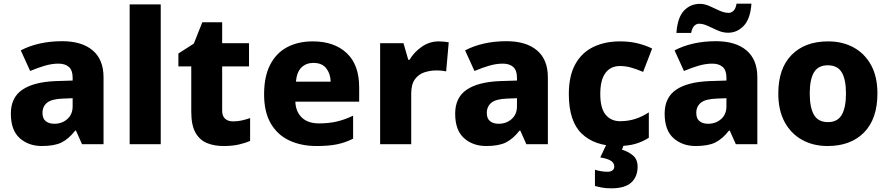

<svg xmlns="http://www.w3.org/2000/svg" viewBox="-20 -877 4835 1044"><path d="M318 -653Q425 -653 484 -603Q543 -553 543 -457V-93H426L393 -167H389Q354 -122 315 -102.5Q276 -83 208 -83Q135 -83 87 -126Q39 -169 39 -259Q39 -346 100.5 -388.5Q162 -431 281 -436L375 -439V-455Q375 -495 354.5 -513Q334 -531 298 -531Q262 -531 223 -519.5Q184 -508 144 -491L93 -603Q138 -627 195 -640Q252 -653 318 -653ZM324 -341Q261 -339 236 -318.5Q211 -298 211 -263Q211 -232 229 -218Q247 -204 275 -204Q317 -204 346 -229.5Q375 -255 375 -299V-343Z M854 -93H685V-853H854Z M1247 -217Q1272 -217 1294.5 -222Q1317 -227 1340 -235V-111Q1313 -99 1278 -91Q1243 -83 1195 -83Q1144 -83 1104.5 -99.5Q1065 -116 1042.5 -156.5Q1020 -197 1020 -269V-516H950V-586L1034 -640L1080 -756H1188V-642H1334V-516H1188V-275Q1188 -246 1204 -231.5Q1220 -217 1247 -217Z M1681 -652Q1797 -652 1865 -588.5Q1933 -525 1933 -402V-324H1586Q1588 -270 1621 -238Q1654 -206 1715 -206Q1767 -206 1810.5 -216Q1854 -226 1900 -248V-123Q1859 -102 1813.5 -92.5Q1768 -83 1701 -83Q1618 -83 1553.5 -113Q1489 -143 1452.5 -205.5Q1416 -268 1416 -364Q1416 -461 1449 -525Q1482 -589 1541.5 -620.5Q1601 -652 1681 -652ZM1684 -535Q1645 -535 1619.5 -510.5Q1594 -486 1589 -433H1778Q1777 -476 1754 -505.5Q1731 -535 1684 -535Z M2366 -652Q2379 -652 2395 -650.5Q2411 -649 2420 -647L2406 -489Q2397 -491 2383 -492.5Q2369 -494 2352 -494Q2320 -494 2288.5 -484Q2257 -474 2236.5 -446.5Q2216 -419 2216 -368V-93H2047V-642H2174L2200 -552H2207Q2231 -593 2273 -622.5Q2315 -652 2366 -652Z M2734 -653Q2841 -653 2900 -603Q2959 -553 2959 -457V-93H2842L2809 -167H2805Q2770 -122 2731 -102.5Q2692 -83 2624 -83Q2551 -83 2503 -126Q2455 -169 2455 -259Q2455 -346 2516.5 -388.5Q2578 -431 2697 -436L2791 -439V-455Q2791 -495 2770.5 -513Q2750 -531 2714 -531Q2678 -531 2639 -519.5Q2600 -508 2560 -491L2509 -603Q2554 -627 2611 -640Q2668 -653 2734 -653ZM2740 -341Q2677 -339 2652 -318.5Q2627 -298 2627 -263Q2627 -232 2645 -218Q2663 -204 2691 -204Q2733 -204 2762 -229.5Q2791 -255 2791 -299V-343Z M3337 -83Q3213 -83 3143 -150.5Q3073 -218 3073 -365Q3073 -465 3108.5 -528.5Q3144 -592 3207 -622Q3270 -652 3351 -652Q3405 -652 3448.5 -641Q3492 -630 3526 -613L3477 -486Q3442 -501 3412 -509.5Q3382 -518 3351 -518Q3300 -518 3272 -480Q3244 -442 3244 -366Q3244 -289 3273 -253.5Q3302 -218 3352 -218Q3396 -218 3434.5 -230.5Q3473 -243 3508 -266V-128Q3474 -106 3434 -94.5Q3394 -83 3337 -83ZM3447 29Q3447 84 3412.5 115.5Q3378 147 3304 147Q3276 147 3253.5 143Q3231 139 3215 134V46Q3231 51 3249 54Q3267 57 3283 57Q3299 57 3309.5 50Q3320 43 3320 28Q3320 10 3303 -2Q3286 -14 3244 -21L3278 -93H3373L3362 -63Q3392 -55 3419.5 -33.5Q3447 -12 3447 29Z M3873 -653Q3980 -653 4039 -603Q4098 -553 4098 -457V-93H3981L3948 -167H3944Q3909 -122 3870 -102.5Q3831 -83 3763 -83Q3690 -83 3642 -126Q3594 -169 3594 -259Q3594 -346 3655.5 -388.5Q3717 -431 3836 -436L3930 -439V-455Q3930 -495 3909.5 -513Q3889 -531 3853 -531Q3817 -531 3778 -519.5Q3739 -508 3699 -491L3648 -603Q3693 -627 3750 -640Q3807 -653 3873 -653ZM3879 -341Q3816 -339 3791 -318.5Q3766 -298 3766 -263Q3766 -232 3784 -218Q3802 -204 3830 -204Q3872 -204 3901 -229.5Q3930 -255 3930 -299V-343ZM3658 -698Q3664 -782 3699 -819Q3734 -856 3786 -856Q3812 -856 3839 -843.5Q3866 -831 3892.5 -819Q3919 -807 3943 -807Q3955 -807 3967.5 -817.5Q3980 -828 3985 -857H4066Q4060 -774 4024 -736.5Q3988 -699 3939 -699Q3911 -699 3883.5 -711Q3856 -723 3830 -735.5Q3804 -748 3780 -748Q3768 -748 3756 -737.5Q3744 -727 3738 -698Z M4751 -369Q4751 -231 4678.5 -157Q4606 -83 4480 -83Q4402 -83 4341.5 -116.5Q4281 -150 4246.5 -213.5Q4212 -277 4212 -369Q4212 -505 4284.5 -578.5Q4357 -652 4483 -652Q4561 -652 4621.5 -619Q4682 -586 4716.5 -523Q4751 -460 4751 -369ZM4383 -369Q4383 -292 4406 -252.5Q4429 -213 4482 -213Q4534 -213 4557 -252.5Q4580 -292 4580 -369Q4580 -445 4557 -483.5Q4534 -522 4481 -522Q4429 -522 4406 -483.5Q4383 -445 4383 -369Z"/></svg>

Font: Noto Sans Kannada UI ExtraBold
Style: Regular
Weight: 800
Designer: Jelle Bosma - Monotype Design Team
Foundry: Monotype Imaging Inc.
Version: Version 2.005; ttfautohint (v1.8.4.7-5d5b)